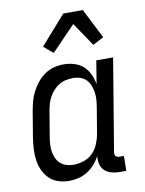

<svg xmlns="http://www.w3.org/2000/svg" viewBox="-86 -821 672 889"><g transform="rotate(-10 250.0 -376.0)"><path d="M168 8Q141 8 116.5 0Q92 -8 74.5 -25Q57 -42 46.5 -65Q36 -88 32.5 -113.5Q29 -139 30.5 -166Q32 -193 36 -219L56 -339Q60 -362 66 -384.5Q72 -407 83 -428.5Q94 -450 109.5 -469Q125 -488 145 -502Q165 -516 188 -522Q211 -528 234 -528Q260 -528 284.5 -520.5Q309 -513 326.5 -497Q344 -481 354.5 -458.5Q365 -436 369 -411L387 -520H466L394 -87Q393 -82 394 -77Q395 -72 397.5 -68.5Q400 -65 405 -63.5Q410 -62 415 -62H436L435 8H403Q384 8 365.5 3Q347 -2 334 -14Q321 -26 316.5 -45Q312 -64 314 -83Q304 -63 288.5 -45.5Q273 -28 253.5 -15.5Q234 -3 211.5 2.5Q189 8 168 8ZM200 -62Q223 -62 247.5 -70Q272 -78 289.5 -95.5Q307 -113 317 -136.5Q327 -160 331 -183L351 -303Q354 -321 355.5 -339Q357 -357 354.5 -374Q352 -391 346 -407Q340 -423 328.5 -435Q317 -447 300.5 -452.5Q284 -458 266 -458Q250 -458 233 -454.5Q216 -451 201 -442Q186 -433 174 -420Q162 -407 153.5 -391.5Q145 -376 140.5 -360Q136 -344 133 -328L113 -208Q110 -191 109 -173.5Q108 -156 110.5 -139.5Q113 -123 120 -108Q127 -93 139 -82.5Q151 -72 167 -67Q183 -62 200 -62ZM199 -588 155 -625 274 -760H366L437 -620L386 -593L311 -704Z"/></g></svg>

Font: Iosevka
Style: Italic
Weight: 400
Italic angle: -9°
Monospace: yes
Designer: Belleve Invis
Foundry: Belleve Invis
Version: Version 32.5.0; ttfautohint (v1.8.4)